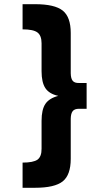

<svg xmlns="http://www.w3.org/2000/svg" viewBox="-20 -763 435 909"><path d="M86.9 6.8Q137.7 6.8 157.7 -7.3Q177.2 -22 176.8 -59.1V-190.9Q176.8 -244.1 194.8 -271Q212.9 -297.9 255.9 -309.1Q212.9 -318.4 194.8 -345.7Q176.8 -373 176.8 -425.8V-558.1Q176.8 -594.7 157.2 -609.4Q137.7 -624 86.9 -624V-743.2H146Q238.8 -743.2 276.9 -712.9Q314.9 -682.6 314.9 -606.9V-416Q315.4 -391.1 324.2 -380.4Q333 -369.6 354 -370.1H390.1V-248H354Q333 -248 324.2 -236.8Q315.4 -225.6 314.9 -201.2V-11.2Q314.9 65.4 276.9 95.7Q238.8 126 146 126H86.9Z"/></svg>

Font: TruenoSBd
Style: Demi
Weight: 600
Designer: Julieta Ulanovsky
Foundry: Julieta Ulanovsky
Version: Version 3.001b